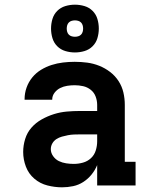

<svg xmlns="http://www.w3.org/2000/svg" viewBox="-20 -792 640 820"><path d="M245 8Q214 8 182.5 0Q151 -8 126.5 -29Q102 -50 90.5 -80.5Q79 -111 79 -143Q79 -171 87.5 -198.5Q96 -226 114.5 -247Q133 -268 158 -282Q183 -296 210 -304.5Q237 -313 265 -315.5Q293 -318 321 -318H395V-344Q395 -362 388.5 -379.5Q382 -397 367.5 -408.5Q353 -420 335 -424Q317 -428 299 -428Q283 -428 267 -425.5Q251 -423 237 -416Q223 -409 213 -396Q203 -383 203 -367V-366H85V-369Q85 -394 93.5 -418Q102 -442 118 -461.5Q134 -481 155.5 -494Q177 -507 200.5 -514.5Q224 -522 249 -525Q274 -528 299 -528Q326 -528 352.5 -524.5Q379 -521 404 -511Q429 -501 450.5 -484.5Q472 -468 486.5 -445.5Q501 -423 507 -397Q513 -371 513 -344V-101H559V0H395V-87Q386 -65 371 -46.5Q356 -28 336 -15Q316 -2 292.5 3Q269 8 245 8ZM295 -92Q315 -92 334.5 -97.5Q354 -103 368.5 -116.5Q383 -130 389 -149.5Q395 -169 395 -189V-218H321Q308 -218 295.5 -217.5Q283 -217 270 -214.5Q257 -212 244.5 -208.5Q232 -205 221 -198Q210 -191 203.5 -179.5Q197 -168 197 -155Q197 -139 207 -125Q217 -111 231.5 -104Q246 -97 262.5 -94.5Q279 -92 295 -92ZM300 -568Q279 -568 259 -574Q239 -580 224.5 -594.5Q210 -609 204 -629Q198 -649 198 -670Q198 -691 204 -711Q210 -731 224.5 -745.5Q239 -760 259 -766Q279 -772 300 -772Q321 -772 341 -766Q361 -760 375.5 -745.5Q390 -731 396 -711Q402 -691 402 -670Q402 -649 396 -629Q390 -609 375.5 -594.5Q361 -580 341 -574Q321 -568 300 -568ZM300 -635Q307 -635 314 -637Q321 -639 326 -644Q331 -649 333 -656Q335 -663 335 -670Q335 -677 333 -684Q331 -691 326 -696Q321 -701 314 -703Q307 -705 300 -705Q293 -705 286 -703Q279 -701 274 -696Q269 -691 267 -684Q265 -677 265 -670Q265 -663 267 -656Q269 -649 274 -644Q279 -639 286 -637Q293 -635 300 -635Z"/></svg>

Font: Iosevka HT Extended
Style: Bold
Weight: 700
Width: 7
Monospace: yes
Designer: Belleve Invis
Foundry: Belleve Invis
Version: Version 32.3.0; ttfautohint (v1.8.4)